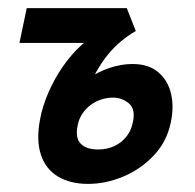

<svg xmlns="http://www.w3.org/2000/svg" viewBox="-20 -441 481 474"><path d="M197 13Q154 13 123.5 -5Q93 -23 81 -59Q69 -95 79 -147Q85 -179 99.5 -212.5Q114 -246 135 -276.5Q156 -307 182 -330.5Q208 -354 237 -366L316 -365Q275 -341 247.5 -307.5Q220 -274 202 -230.5Q184 -187 172 -133Q165 -101 179 -86.5Q193 -72 222 -72Q244 -72 261.5 -80Q279 -88 291 -102.5Q303 -117 307 -135Q316 -170 299 -185Q282 -200 259 -200Q245 -200 230.5 -195.5Q216 -191 204 -182Q192 -173 183.5 -160.5Q175 -148 172 -133L113 -139Q126 -173 147.5 -200Q169 -227 195.5 -245.5Q222 -264 251 -273.5Q280 -283 307 -283Q347 -283 371 -262.5Q395 -242 402.5 -208.5Q410 -175 401 -136Q391 -90 359 -56.5Q327 -23 284 -5Q241 13 197 13ZM28 -335 46 -421H293L315 -365L251 -335Z"/></svg>

Font: Ysabeau
Style: Bold Italic
Weight: 700
Italic angle: -12°
Designer: Christian Thalmann (Catharsis Fonts)
Version: Version 2.002